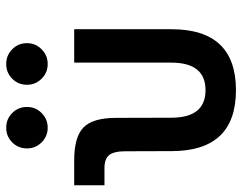

<svg xmlns="http://www.w3.org/2000/svg" viewBox="-102 -678 789 626"><g transform="rotate(-90 293.0 -364.5)"><path d="M312.5 9.8Q113.8 9.8 113.8 -200.2L113.3 -350.6Q113.3 -388.2 100.8 -403.6Q88.4 -418.9 58.6 -418.9H2.4V-517.6H83.5Q160.2 -517.6 191.2 -487.1Q222.2 -456.5 222.2 -380.9L222.7 -201.2Q222.7 -89.4 312.5 -89.4Q402.3 -89.4 402.3 -201.2V-517.6H511.2V-200.2Q511.2 9.8 312.5 9.8ZM397.9 -604Q369.6 -604 349.9 -623.8Q330.1 -643.6 330.1 -671.4Q330.1 -700.2 349.9 -719.7Q369.6 -739.3 397.9 -739.3Q425.8 -739.3 445.8 -719.7Q465.8 -700.2 465.8 -671.4Q465.8 -643.6 445.8 -623.8Q425.8 -604 397.9 -604ZM189.9 -604Q162.1 -604 142.3 -623.8Q122.6 -643.6 122.6 -671.4Q122.6 -700.2 142.3 -719.7Q162.1 -739.3 189.9 -739.3Q218.3 -739.3 238 -719.7Q257.8 -700.2 257.8 -671.4Q257.8 -643.6 238 -623.8Q218.3 -604 189.9 -604Z"/></g></svg>

Font: Caskaydia Cove Medium
Style: Regular
Weight: 500
Monospace: yes
Designer: Aaron Bell
Foundry: Saja Typeworks
Version: Version 4.300; ttfautohint (v1.8.3)